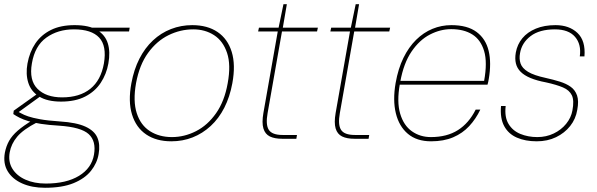

<svg xmlns="http://www.w3.org/2000/svg" viewBox="-53 -657 2827 909"><path d="M160 232Q98 232 52 211.5Q6 191 -16.5 154Q-39 117 -30 66Q-24 35 -10 10Q4 -15 31 -38.5Q58 -62 103 -89L123 -78Q57 -44 28.5 -10Q0 24 -7 64Q-15 108 5.5 141.5Q26 175 67.5 193.5Q109 212 164 212Q261 212 321 175.5Q381 139 392 75Q403 11 367 -22Q331 -55 227 -62Q177 -65 141.5 -70.5Q106 -76 81.5 -83.5Q57 -91 40 -99.5Q23 -108 10 -117L12 -133L120 -210L141 -203L25 -119L21 -133Q34 -128 47 -120.5Q60 -113 80.5 -106Q101 -99 136.5 -92.5Q172 -86 231 -82Q309 -77 351.5 -57.5Q394 -38 408 -5.5Q422 27 414 72Q407 115 378 151.5Q349 188 295.5 210Q242 232 160 232ZM236 -176Q171 -176 132.5 -200Q94 -224 81 -265Q68 -306 77 -356Q87 -411 114.5 -451.5Q142 -492 188 -515Q234 -538 300 -538Q368 -538 406.5 -515Q445 -492 457.5 -451.5Q470 -411 460 -356Q451 -306 424 -265Q397 -224 350.5 -200Q304 -176 236 -176ZM241 -196Q324 -196 374.5 -236.5Q425 -277 439 -357Q453 -440 416.5 -479Q380 -518 297 -518Q221 -518 166.5 -479Q112 -440 98 -357Q84 -277 124.5 -236.5Q165 -196 241 -196ZM387 -508 381 -526H561L558 -508Z M758 12Q687 12 639 -20.5Q591 -53 572 -115Q553 -177 569 -263Q581 -328 607 -379Q633 -430 671 -465.5Q709 -501 756.5 -519.5Q804 -538 857 -538Q929 -538 977 -505.5Q1025 -473 1044 -411.5Q1063 -350 1047 -263Q1035 -198 1009 -147Q983 -96 944.5 -60.5Q906 -25 859 -6.5Q812 12 758 12ZM761 -8Q820 -8 875 -36Q930 -64 970 -121Q1010 -178 1025 -263Q1041 -350 1022 -406.5Q1003 -463 960.5 -490.5Q918 -518 862 -518Q801 -518 745 -490.5Q689 -463 648 -406.5Q607 -350 591 -263Q576 -178 594.5 -121Q613 -64 657 -36Q701 -8 761 -8Z M1283 0Q1247 0 1224.5 -11Q1202 -22 1194 -49Q1186 -76 1194 -122L1262 -508H1169L1173 -526H1266L1289 -637H1305L1286 -526H1452L1448 -508H1282L1214 -122Q1204 -67 1219.5 -42.5Q1235 -18 1285 -18H1353L1350 0Z M1625 0Q1589 0 1566.5 -11Q1544 -22 1536 -49Q1528 -76 1536 -122L1604 -508H1511L1515 -526H1608L1631 -637H1647L1628 -526H1794L1790 -508H1624L1556 -122Q1546 -67 1561.5 -42.5Q1577 -18 1627 -18H1695L1692 0Z M1988 12Q1920 12 1878 -23.5Q1836 -59 1821 -121Q1806 -183 1820 -264Q1832 -332 1857 -383Q1882 -434 1917 -468.5Q1952 -503 1994.5 -520.5Q2037 -538 2084 -538Q2160 -538 2203.5 -505.5Q2247 -473 2260.5 -416Q2274 -359 2261 -283Q2260 -275 2258.5 -269.5Q2257 -264 2255 -256H1830L1833 -274H2239Q2255 -362 2239 -415.5Q2223 -469 2183 -494Q2143 -519 2083 -519Q2032 -519 1982.5 -493.5Q1933 -468 1895.5 -413Q1858 -358 1842 -270L1840 -259Q1825 -175 1841.5 -119Q1858 -63 1897 -35.5Q1936 -8 1987 -8Q2063 -8 2115 -41Q2167 -74 2199 -138H2221Q2200 -94 2168.5 -60Q2137 -26 2092.5 -7Q2048 12 1988 12Z M2488 12Q2434 12 2394 -5.5Q2354 -23 2334 -60Q2314 -97 2319 -155H2341Q2335 -103 2354.5 -70.5Q2374 -38 2410.5 -23Q2447 -8 2491 -8Q2533 -8 2568.5 -25Q2604 -42 2627.5 -71Q2651 -100 2657 -134Q2666 -181 2654.5 -205.5Q2643 -230 2612.5 -243Q2582 -256 2532 -267Q2489 -275 2459 -287.5Q2429 -300 2412 -317Q2395 -334 2389.5 -356.5Q2384 -379 2389 -408Q2396 -447 2420 -476Q2444 -505 2484 -521.5Q2524 -538 2577 -538Q2642 -538 2681 -501Q2720 -464 2714 -390H2692Q2700 -447 2669.5 -482.5Q2639 -518 2574 -518Q2501 -518 2459 -486Q2417 -454 2409 -405Q2404 -379 2411.5 -356.5Q2419 -334 2447 -317Q2475 -300 2531 -288Q2567 -280 2597.5 -270.5Q2628 -261 2649 -246Q2670 -231 2679 -205Q2688 -179 2680 -137Q2673 -94 2646.5 -60.5Q2620 -27 2579.5 -7.5Q2539 12 2488 12Z"/></svg>

Font: DM Sans 9pt Thin
Style: Italic
Weight: 250
Italic angle: -10°
Version: Version 4.004;gftools[0.9.30]